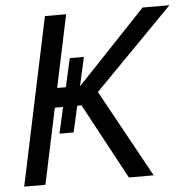

<svg xmlns="http://www.w3.org/2000/svg" viewBox="-51 -761 800 811"><g transform="rotate(-5 348.5 -355.0)"><path d="M19 0 169 -710H259L194 -403H231L258 -524H318L291 -403H292L583 -710H697L364 -371L568 0H463L290 -321H272L247 -210H187L212 -321H177L109 0Z"/></g></svg>

Font: Raleway Medium
Style: Italic
Weight: 500
Italic angle: -12°
Designer: Matt McInerney, Pablo Impallari, Rodrigo Fuenzalida
Foundry: Matt McInerney, Pablo Impallari, Rodrigo Fuenzalida
Version: Version 4.026